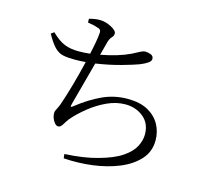

<svg xmlns="http://www.w3.org/2000/svg" viewBox="-114 -922 1228 1105"><g transform="rotate(15 500.0 -369.5)"><path d="M287 -750 286 -772Q319 -782 349 -782Q383 -782 417.5 -764Q452 -746 452 -729Q452 -714 441.5 -704Q431 -694 424 -672Q415 -640 402 -589Q508 -609 576 -642Q603 -656 620 -665Q637 -674 649 -674Q665 -674 682 -667.5Q699 -661 699 -643Q699 -630 681.5 -618Q664 -606 636 -595Q604 -583 538 -564.5Q472 -546 388 -533Q350 -389 319 -277Q316 -265 315.5 -260Q315 -255 319.5 -256.5Q324 -258 335 -267Q404 -321 473.5 -353Q543 -385 622 -385Q696 -385 743.5 -358.5Q791 -332 814.5 -289Q838 -246 838 -195Q838 -128 795 -80.5Q752 -33 681.5 -4Q611 25 526 36Q441 47 354 41L351 16Q467 10 547 -13Q635 -37 683.5 -70Q732 -103 751 -140Q770 -177 770 -212Q770 -278 725 -314.5Q680 -351 618 -351Q563 -351 509 -326Q455 -301 407.5 -263Q360 -225 324 -183Q313 -168 301 -148Q289 -128 275 -128Q260 -128 246.5 -150.5Q233 -173 233 -196Q233 -208 238.5 -217Q244 -226 255 -252Q296 -371 333 -527Q300 -524 267 -524Q225 -524 197.5 -530Q170 -536 147 -559.5Q124 -583 96 -633L114 -646Q156 -605 192 -590.5Q228 -576 277 -576Q309 -576 345 -580Q364 -665 367 -706Q371 -732 347 -736Q324 -745 287 -750Z"/></g></svg>

Font: Han-Nom Khai
Style: Regular
Weight: 400
Version: Version 1.200;June 22, 2023;FontCreator 14.0.0.2814 64-bit